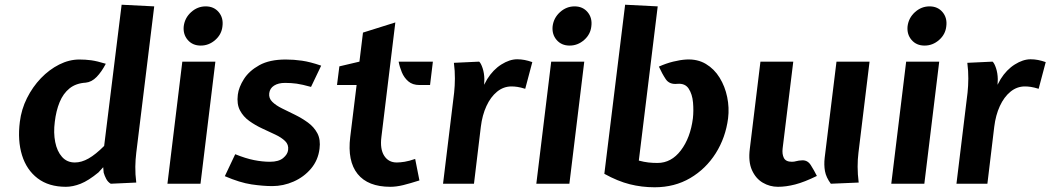

<svg xmlns="http://www.w3.org/2000/svg" viewBox="-20 -778 4448 813"><path d="M259 13Q186.5 13 139.5 -22.8Q92.5 -58.5 73.2 -120.8Q54 -183 64 -262Q70.5 -315 94.2 -362.5Q118 -410 153.2 -446.8Q188.5 -483.5 230.8 -504.8Q273 -526 316 -526Q341.5 -526 366 -522.8Q390.5 -519.5 428 -508Q410 -473.5 389 -452Q368 -430.5 343 -428Q301.5 -425.5 274.5 -403.8Q247.5 -382 232.5 -345.5Q217.5 -309 212 -262Q206 -215.5 213.8 -176.5Q221.5 -137.5 242.5 -113.8Q263.5 -90 297 -90Q325.5 -90 355.2 -107Q385 -124 421 -160L495 -758L633 -751L557 -131Q553.5 -103.5 553 -72Q552.5 -40.5 557 -5L449 0Q437 -7 430 -20Q423 -33 419 -47L417 -70L397 -48Q354.5 -13 321.5 0Q288.5 13 259 13Z M689 0 752 -517H892L829 0ZM830 -585Q795.5 -585 775 -608.8Q754.5 -632.5 758 -667Q762.5 -702.5 789.5 -726.8Q816.5 -751 851 -751Q885.5 -751 906 -726.8Q926.5 -702.5 922 -667Q918.5 -632.5 891.5 -608.8Q864.5 -585 830 -585Z M1133 10Q1094 10 1045 2.8Q996 -4.5 932 -32L976 -125Q1020.5 -107 1056 -100Q1091.5 -93 1123 -93Q1160 -93 1179 -108.8Q1198 -124.5 1200 -143Q1203 -165.5 1187.2 -180.8Q1171.5 -196 1145.5 -208.2Q1119.5 -220.5 1090.2 -234Q1061 -247.5 1035.5 -265.8Q1010 -284 996 -310.8Q982 -337.5 987 -377Q991 -409 1013 -443.5Q1035 -478 1078.2 -502Q1121.5 -526 1190 -526Q1224 -526 1258.8 -521Q1293.5 -516 1340 -500L1297 -410Q1259.5 -420.5 1236 -423.8Q1212.5 -427 1187 -427Q1158.5 -427 1140.5 -415.5Q1122.5 -404 1120 -383Q1117.5 -362 1133 -346.8Q1148.5 -331.5 1174.5 -318.8Q1200.5 -306 1229.5 -291.8Q1258.5 -277.5 1284 -259Q1309.5 -240.5 1323.8 -213.8Q1338 -187 1333 -148Q1327 -99.5 1297 -64Q1267 -28.5 1223.2 -9.2Q1179.5 10 1133 10Z M1633 13Q1538 13 1494.2 -41.5Q1450.5 -96 1463 -198L1490 -418H1407L1417 -497L1502 -517L1517 -640L1654 -683L1595 -198Q1588.5 -147 1606.8 -118.5Q1625 -90 1660 -90Q1674.5 -90 1693.2 -93Q1712 -96 1738 -105L1756 -14Q1717 -1.5 1687.5 5.8Q1658 13 1633 13ZM1756 -418Q1727 -418 1709 -433.5Q1691 -449 1681.5 -472Q1672 -495 1668 -517H1813L1801 -418Z M1856 0 1903 -386Q1906 -414 1906.2 -445.5Q1906.5 -477 1902 -512L2009 -517Q2016.5 -510.5 2023.5 -489.5Q2030.5 -468.5 2031 -443L2030 -419L2043 -443Q2068 -483 2103 -505Q2138 -527 2170 -527Q2186 -527 2201.5 -524Q2217 -521 2234 -515L2204 -402Q2184.5 -408 2171.2 -410Q2158 -412 2146 -412Q2112 -412 2084.8 -389.8Q2057.5 -367.5 2039.8 -329Q2022 -290.5 2016 -241L1987 0Z M2251 0 2314 -517H2454L2391 0ZM2392 -585Q2357.5 -585 2337 -608.8Q2316.5 -632.5 2320 -667Q2324.5 -702.5 2351.5 -726.8Q2378.5 -751 2413 -751Q2447.5 -751 2468 -726.8Q2488.5 -702.5 2484 -667Q2480.5 -632.5 2453.5 -608.8Q2426.5 -585 2392 -585Z M2752 15Q2697.5 15 2646.8 2.2Q2596 -10.5 2539 -42L2627 -758L2765 -751L2685 -98Q2707.5 -92 2725.8 -90Q2744 -88 2764 -88Q2822.5 -88 2863 -141.2Q2903.5 -194.5 2914 -277Q2917.5 -309 2914.5 -344Q2911.5 -379 2896.2 -402.5Q2881 -426 2848 -423Q2814.5 -419.5 2799 -442.8Q2783.5 -466 2770 -496Q2800 -509.5 2830.2 -517Q2860.5 -524.5 2886 -526Q2933.5 -528.5 2969 -507.2Q3004.5 -486 3027.2 -449Q3050 -412 3059.2 -367Q3068.5 -322 3063 -277Q3052.5 -195.5 3010.8 -129.2Q2969 -63 2902.8 -24Q2836.5 15 2752 15Z M3274 13Q3239.5 13 3209.8 -4.5Q3180 -22 3164 -57.8Q3148 -93.5 3155 -148L3200 -517H3339L3294 -150Q3291 -125.5 3299.2 -109.2Q3307.5 -93 3333 -93Q3343 -93 3352.5 -95.8Q3362 -98.5 3376 -99Q3399.5 -100.5 3413.2 -78.8Q3427 -57 3439 -33Q3386 -7 3347.2 3Q3308.5 13 3274 13ZM3498 0Q3478 -27 3473.2 -53.5Q3468.5 -80 3472 -110L3522 -517H3662L3615 -131Q3611.5 -103.5 3611.5 -72Q3611.5 -40.5 3616 -5Z M3754 0 3817 -517H3957L3894 0ZM3895 -585Q3860.5 -585 3840 -608.8Q3819.5 -632.5 3823 -667Q3827.5 -702.5 3854.5 -726.8Q3881.5 -751 3916 -751Q3950.5 -751 3971 -726.8Q3991.5 -702.5 3987 -667Q3983.5 -632.5 3956.5 -608.8Q3929.5 -585 3895 -585Z M4030 0 4077 -386Q4080 -414 4080.2 -445.5Q4080.5 -477 4076 -512L4183 -517Q4190.5 -510.5 4197.5 -489.5Q4204.5 -468.5 4205 -443L4204 -419L4217 -443Q4242 -483 4277 -505Q4312 -527 4344 -527Q4360 -527 4375.5 -524Q4391 -521 4408 -515L4378 -402Q4358.5 -408 4345.2 -410Q4332 -412 4320 -412Q4286 -412 4258.8 -389.8Q4231.5 -367.5 4213.8 -329Q4196 -290.5 4190 -241L4161 0Z"/></svg>

Font: Expletus Sans
Style: Bold Italic
Weight: 700
Italic angle: -7°
Version: Version 7.500